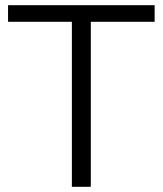

<svg xmlns="http://www.w3.org/2000/svg" viewBox="-20 -720 628 740"><path d="M257 0V-656L277 -636H11V-700H576V-636H311L330 -656V0Z"/></svg>

Font: MOST Montserrat
Style: Regular
Weight: 400
Designer: Julieta Ulanovsky
Foundry: Julieta Ulanovsky
Version: Version 8.000;March 11, 2024;FontCreator 15.0.0.2926 64-bit